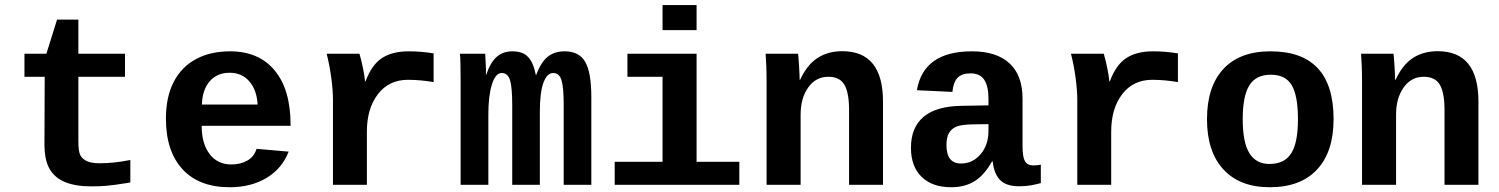

<svg xmlns="http://www.w3.org/2000/svg" viewBox="-20 -745 6041 774"><path d="M160.2 -435.5H78.6V-528.3H167L210 -666H295.9V-528.3H483.9V-435.5H295.9V-176.8Q295.9 -133.8 304 -118.9Q312 -104 330.1 -95.5Q348.1 -86.9 380.9 -86.9Q441.4 -86.9 505.4 -100.1V-9.3Q436 2 407.2 4.2Q378.4 6.3 347.2 6.3Q285.2 6.3 243.4 -10.5Q201.7 -27.3 180.4 -63.2Q159.2 -99.1 159.2 -164.1Z M905.8 9.8Q782.7 9.8 715.8 -62.7Q648.9 -135.3 648.9 -266.6Q648.9 -354.5 680.4 -415Q711.9 -475.6 770 -506.8Q828.1 -538.1 907.7 -538.1Q1023.4 -538.1 1087.4 -460.9Q1151.4 -383.8 1151.4 -241.7V-237.8H793Q793 -166 825 -124Q856.9 -82 912.6 -82Q948.7 -82 976.6 -97.4Q1004.4 -112.8 1014.2 -145L1143.6 -133.8Q1116.7 -64.9 1054.2 -27.6Q991.7 9.8 905.8 9.8ZM905.8 -451.7Q855.5 -451.7 825.7 -417.7Q795.9 -383.8 793.9 -323.7H1018.6Q1015.1 -382.3 985.1 -417Q955.1 -451.7 905.8 -451.7Z M1728 -414.1Q1673.3 -423.3 1624.5 -423.3Q1548.3 -423.3 1503.7 -365.7Q1459 -308.1 1459 -213.9V0H1322.3V-342.3Q1322.3 -379.4 1315.7 -429.7Q1309.1 -480 1296.9 -528.3H1429.2Q1446.8 -464.8 1451.7 -417H1453.6Q1478 -483.4 1519.5 -510.7Q1561 -538.1 1627.4 -538.1Q1678.2 -538.1 1728 -529.8Z M2044.9 0V-321.3Q2044.9 -394 2035.9 -422.4Q2026.9 -450.7 2002.4 -450.7Q1977.5 -450.7 1963.1 -404.8Q1948.7 -358.9 1948.7 -284.2V0H1836.9V-415.5Q1836.9 -507.8 1834 -528.3H1936L1939 -466.3V-442.9H1939.9Q1956.5 -492.7 1981.9 -515.4Q2007.3 -538.1 2045.4 -538.1Q2088.4 -538.1 2109.6 -514.6Q2130.9 -491.2 2140.1 -442.4H2141.1Q2160.6 -494.1 2187.7 -516.1Q2214.8 -538.1 2256.3 -538.1Q2314 -538.1 2338.9 -496.1Q2363.8 -454.1 2363.8 -352.1V0H2252.4V-321.3Q2252.4 -394 2243.4 -422.4Q2234.4 -450.7 2210 -450.7Q2185.1 -450.7 2170.7 -411.4Q2156.2 -372.1 2156.2 -293.5V0Z M2788.1 -92.8H2960.4V0H2458V-92.8H2650.9V-435.5H2509.3V-528.3H2788.1ZM2650.9 -623.5V-724.6H2788.1V-623.5Z M3402.8 0V-302.2Q3402.8 -371.1 3384 -403.3Q3365.2 -435.5 3319.3 -435.5Q3268.6 -435.5 3238 -392.3Q3207.5 -349.1 3207.5 -283.2V0H3070.3V-410.2Q3070.3 -452.6 3069.1 -479.7Q3067.9 -506.8 3066.4 -528.3H3197.3Q3198.7 -519 3201.2 -478.8Q3203.6 -438.5 3203.6 -423.3H3205.6Q3233.4 -483.9 3275.4 -511.2Q3317.4 -538.6 3375.5 -538.6Q3539.6 -538.6 3539.6 -335.4V0Z M3814.9 9.8Q3738.3 9.8 3695.3 -32Q3652.3 -73.7 3652.3 -149.4Q3652.3 -231.4 3703.4 -274.2Q3754.4 -316.9 3856 -318.4L3964.8 -320.3V-347.2Q3964.8 -397.5 3947.8 -423.3Q3930.7 -449.2 3892.6 -449.2Q3856.9 -449.2 3840.1 -431.4Q3823.2 -413.6 3819.3 -374.5L3676.3 -381.3Q3702.6 -538.1 3898.4 -538.1Q3997.1 -538.1 4049.6 -489.7Q4102.1 -441.4 4102.1 -347.7V-156.2Q4102.1 -111.8 4112.1 -95Q4122.1 -78.1 4145.5 -78.1Q4161.1 -78.1 4175.8 -81.1V-6.8Q4163.6 -3.9 4153.8 -1.5Q4144 1 4134.3 2.4Q4124.5 3.9 4113.5 4.9Q4102.5 5.9 4087.9 5.9Q4036.1 5.9 4011.5 -19.5Q3986.8 -44.9 3981.9 -94.2H3979Q3948.2 -39.1 3908.9 -14.6Q3869.6 9.8 3814.9 9.8ZM3964.8 -244.6 3899.4 -243.7Q3855.5 -242.7 3835.7 -234.6Q3815.9 -226.6 3805.7 -208.7Q3795.4 -190.9 3795.4 -160.2Q3795.4 -85.9 3854 -85.9Q3901.4 -85.9 3933.1 -123.3Q3964.8 -160.6 3964.8 -217.8Z M4728.5 -414.1Q4673.8 -423.3 4625 -423.3Q4548.8 -423.3 4504.2 -365.7Q4459.5 -308.1 4459.5 -213.9V0H4322.8V-342.3Q4322.8 -379.4 4316.2 -429.7Q4309.6 -480 4297.4 -528.3H4429.7Q4447.3 -464.8 4452.1 -417H4454.1Q4478.5 -483.4 4520 -510.7Q4561.5 -538.1 4627.9 -538.1Q4678.7 -538.1 4728.5 -529.8Z M5356 -264.6Q5356 -133.3 5289.6 -61.8Q5223.1 9.8 5098.6 9.8Q4978.5 9.8 4912.1 -61.8Q4845.7 -133.3 4845.7 -264.6Q4845.7 -395.5 4911.6 -466.8Q4977.5 -538.1 5101.6 -538.1Q5356 -538.1 5356 -264.6ZM5212.4 -264.6Q5212.4 -358.4 5187.5 -401.1Q5162.6 -443.8 5103.5 -443.8Q5043 -443.8 5016.4 -400.9Q4989.7 -357.9 4989.7 -264.6Q4989.7 -170.4 5016.8 -127.2Q5043.9 -84 5097.2 -84Q5157.7 -84 5185.1 -126.7Q5212.4 -169.4 5212.4 -264.6Z M5803.2 0V-302.2Q5803.2 -371.1 5784.4 -403.3Q5765.6 -435.5 5719.7 -435.5Q5668.9 -435.5 5638.4 -392.3Q5607.9 -349.1 5607.9 -283.2V0H5470.7V-410.2Q5470.7 -452.6 5469.5 -479.7Q5468.3 -506.8 5466.8 -528.3H5597.7Q5599.1 -519 5601.6 -478.8Q5604 -438.5 5604 -423.3H5606Q5633.8 -483.9 5675.8 -511.2Q5717.8 -538.6 5775.9 -538.6Q5939.9 -538.6 5939.9 -335.4V0Z"/></svg>

Font: Cousine
Style: Bold
Weight: 700
Monospace: yes
Designer: Steve Matteson
Foundry: Ascender Corporation
Version: Version 1.20